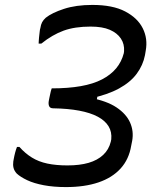

<svg xmlns="http://www.w3.org/2000/svg" viewBox="-20 -740 640 780"><path d="M355 -720Q438 -720 488.5 -693.5Q539 -667 560 -625Q581 -583 572 -534L569 -516Q561 -475 535.5 -440.5Q510 -406 463.5 -380.5Q417 -355 346 -340L380 -371L369 -313L345 -343Q414 -330 453.5 -303.5Q493 -277 508.5 -242Q524 -207 517 -168L513 -148Q504 -93 470 -55.5Q436 -18 380 1Q324 20 248 20Q198 20 158 12.5Q118 5 90.5 -8Q63 -21 48 -35Q38 -46 35 -58Q32 -70 34 -84Q35 -89 36 -95Q37 -101 38.5 -107.5Q40 -114 41.5 -120Q43 -126 45 -132Q47 -138 49 -143H59Q82 -117 109.5 -100Q137 -83 172.5 -75.5Q208 -68 254 -68Q304 -68 340 -78.5Q376 -89 399 -110.5Q422 -132 430 -164L432 -174Q435 -204 421 -227Q407 -250 377 -266Q347 -282 301.5 -290.5Q256 -299 196 -300Q184 -300 180 -308Q176 -316 178 -329Q179 -335 180.5 -342Q182 -349 183.5 -356Q185 -363 186.5 -369.5Q188 -376 190 -381Q257 -381 308 -390Q359 -399 394.5 -417.5Q430 -436 452 -462.5Q474 -489 483 -524L484 -532Q486 -561 471 -583.5Q456 -606 426 -619Q396 -632 348 -632Q284 -632 238.5 -615.5Q193 -599 148 -563H137Q137 -568 137.5 -574Q138 -580 138.5 -587Q139 -594 140 -600.5Q141 -607 141.5 -613.5Q142 -620 144 -626Q146 -640 151 -649.5Q156 -659 166 -668Q191 -688 240 -704Q289 -720 355 -720Z"/></svg>

Font: Rec Mono Semicasual
Style: Italic
Weight: 400
Italic angle: -10°
Version: Version 1.085; ttfautohint (v1.8.4.7-5d5b)